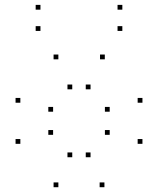

<svg xmlns="http://www.w3.org/2000/svg" viewBox="-20 -772 660 802"><path d="M416.2 10V-10H396.2V10ZM575 -171.2V-191.2H555V-171.2ZM575 -342.9V-362.9H555V-342.9ZM417.8 -524.2V-544.2H397.8V-524.2ZM223.8 -524.2V-544.2H203.8V-524.2ZM65 -342.9V-362.9H45V-342.9ZM65 -171.2V-191.2H45V-171.2ZM223.8 10V-10H203.8V10ZM201.8 -208.8V-228.8H181.8V-208.8ZM201.8 -305.4V-325.4H181.8V-305.4ZM281.8 -398.9V-418.9H261.8V-398.9ZM358.2 -398.9V-418.9H338.2V-398.9ZM438.2 -305.4V-325.4H418.2V-305.4ZM438.2 -208.8V-228.8H418.2V-208.8ZM358.2 -115.2V-135.2H338.2V-115.2ZM281.8 -115.2V-135.2H261.8V-115.2ZM491 -642.8V-662.8H471V-642.8ZM491 -731.6V-751.6H471V-731.6ZM149 -731.6V-751.6H129V-731.6ZM149 -642.8V-662.8H129V-642.8Z"/></svg>

Font: Monaspace Krypton Dots Var
Style: Regular
Weight: 400
Designer: Riley Cran and the Lettermatic Team
Version: Version 1.100 (Monaspace Krypton Dots)